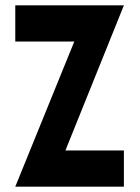

<svg xmlns="http://www.w3.org/2000/svg" viewBox="-20 -696 523 716"><path d="M37 -541V-676H442L224 -135H442V0H37L257 -541Z"/></svg>

Font: Transit CAT
Style: Regular
Weight: 400
Designer: Peter Wiegel
Foundry: Peter Wiegel
Version: 1.000